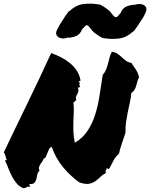

<svg xmlns="http://www.w3.org/2000/svg" viewBox="-35 -1007 805 1029"><path d="M176.8 -91.8Q167 -84 165 -71.8Q163.1 -59.6 160.2 -47.9Q157.2 -36.1 149.9 -27.8Q142.6 -19.5 124 -20.5Q120.1 -15.6 122.6 -14.6Q125 -13.7 127 -5.9Q113.3 -7.8 107.4 -3.9Q101.6 0 92.8 2Q70.3 -4.9 55.2 -22.9Q40 -41 28.8 -62.5Q17.6 -84 9.3 -106.4Q1 -128.9 -7.8 -145.5Q-7.8 -149.4 -4.4 -148.9Q-1 -148.4 2 -148.4Q-2.9 -158.2 -5.4 -170.4Q-7.8 -182.6 -14.6 -190.4Q13.7 -251 45.9 -316.9Q78.1 -382.8 110.8 -450.7Q143.6 -518.6 176.3 -587.4Q209 -656.2 239.3 -722.7Q266.6 -712.9 292.5 -699.7Q318.4 -686.5 339.8 -668.9Q361.3 -651.4 376.5 -628.4Q391.6 -605.5 396.5 -576.2Q394.5 -570.3 391.6 -572.3Q388.7 -574.2 386.7 -570.3Q391.6 -564.5 392.1 -562Q392.6 -559.6 391.6 -557.1Q390.6 -554.7 390.6 -550.8Q390.6 -546.9 395.5 -540Q390.6 -541 388.7 -538.6Q386.7 -536.1 381.8 -538.1Q386.7 -524.4 384.8 -516.6Q382.8 -508.8 378.9 -502.4Q375 -496.1 372.6 -488.8Q370.1 -481.4 374 -468.8Q370.1 -468.8 368.7 -467.3Q367.2 -465.8 366.2 -463.9Q365.2 -461.9 363.8 -460.4Q362.3 -459 358.4 -460Q361.3 -434.6 360.4 -408.7Q359.4 -382.8 358.4 -356Q357.4 -329.1 358.4 -300.8Q359.4 -272.5 366.2 -242.2Q408.2 -266.6 434.1 -305.7Q460 -344.7 475.1 -392.6Q490.2 -440.4 498.5 -495.1Q506.8 -549.8 515.6 -606.4Q526.4 -617.2 532.7 -632.8Q539.1 -648.4 543.5 -665Q547.9 -681.6 552.2 -698.7Q556.6 -715.8 564.5 -729.5Q582 -727.5 594.2 -719.2Q606.4 -710.9 617.2 -700.7Q627.9 -690.4 639.6 -681.6Q651.4 -672.9 668.9 -669.9Q682.6 -650.4 694.3 -632.3Q706.1 -614.3 710 -591.8Q704.1 -582 701.2 -570.3Q698.2 -558.6 694.8 -546.9Q691.4 -535.2 685.5 -525.4Q679.7 -515.6 668.9 -508.8Q666 -479.5 660.2 -454.1Q654.3 -428.7 649.4 -404.3Q644.5 -379.9 640.6 -353.5Q636.7 -327.1 637.7 -295.9Q628.9 -267.6 618.2 -237.8Q607.4 -208 602.5 -182.6Q584 -168 573.2 -146.5Q562.5 -125 550.8 -103.5Q545.9 -99.6 544.9 -102.1Q543.9 -104.5 536.1 -105.5Q537.1 -96.7 532.7 -94.2Q528.3 -91.8 533.2 -80.1Q516.6 -72.3 503.9 -59.6Q491.2 -46.9 476.1 -36.1Q460.9 -25.4 440.9 -22Q420.9 -18.6 388.7 -30.3Q340.8 -65.4 302.7 -111.3Q264.6 -157.2 242.2 -219.7Q232.4 -216.8 227.5 -207Q222.7 -197.3 218.8 -186.5Q214.8 -175.8 210.9 -167Q207 -158.2 199.2 -158.2Q197.3 -149.4 191.9 -142.1Q186.5 -134.8 181.6 -127.4Q176.8 -120.1 174.3 -111.3Q171.9 -102.5 176.8 -91.8ZM714.8 -985.4Q731.4 -984.4 740.7 -976.6Q750 -968.8 750 -955.1Q748 -943.4 743.2 -935.5Q736.3 -919.9 731 -911.6Q725.6 -903.3 719.7 -894.5Q710.9 -880.9 702.6 -868.2Q694.3 -855.5 683.6 -841.8Q676.8 -835.9 672.9 -834Q664.1 -826.2 654.3 -819.8Q644.5 -813.5 633.8 -808.6Q616.2 -801.8 601.1 -800.3Q585.9 -798.8 568.4 -798.8H554.7Q543.9 -799.8 532.7 -800.8Q521.5 -801.8 513.7 -803.7Q499 -811.5 490.7 -817.4Q482.4 -823.2 474.6 -829.1Q465.8 -835 460 -841.8Q454.1 -848.6 449.2 -855.5Q445.3 -861.3 439.9 -866.7Q434.6 -872.1 429.7 -872.1Q424.8 -871.1 420.4 -866.2Q416 -861.3 411.1 -856.4Q409.2 -854.5 407.2 -852.1Q405.3 -849.6 403.3 -847.7Q397.5 -829.1 379.9 -817.4Q371.1 -812.5 366.2 -811.5Q361.3 -810.5 357.4 -808.6L347.7 -806.6L337.9 -804.7L328.1 -805.7Q313.5 -800.8 303.7 -800.8Q284.2 -801.8 274.9 -810.1Q265.6 -818.4 265.6 -831.1Q267.6 -842.8 272.5 -850.6Q280.3 -866.2 285.6 -875Q291 -883.8 296.9 -892.6Q304.7 -905.3 313 -918Q321.3 -930.7 332 -944.3Q338.9 -950.2 342.8 -952.1Q351.6 -960 361.3 -966.3Q371.1 -972.7 381.8 -977.5Q399.4 -984.4 414.6 -985.8Q429.7 -987.3 447.3 -987.3H460.9Q483.4 -985.4 502 -982.4Q516.6 -974.6 524.9 -968.8Q533.2 -962.9 541 -957Q549.8 -951.2 555.7 -944.3Q561.5 -937.5 566.4 -930.7Q578.1 -914.1 586.9 -915Q591.8 -915 595.7 -919.4Q599.6 -923.8 604.5 -929.7Q606.4 -932.6 612.3 -938.5Q618.2 -957 635.7 -968.8Q649.4 -975.6 658.2 -977.5L668 -979.5L677.7 -981.4H687.5Q699.2 -985.4 711.9 -985.4Z"/></svg>

Font: Permanent Marker
Style: Regular
Weight: 400
Designer: Font Diner, Inc
Foundry: Font Diner, Inc
Version: Version 1.000